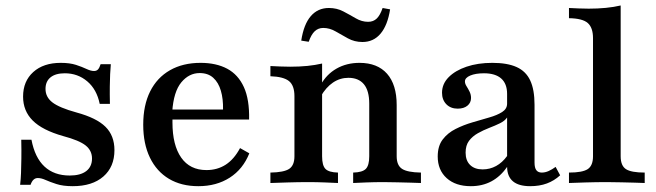

<svg xmlns="http://www.w3.org/2000/svg" viewBox="-20 -651 2335 683"><path d="M238.7 11.3Q204 11.3 180.6 3.6Q157.3 -4 141.9 -10.9Q126.6 -17.7 114.5 -17.7Q96.8 -17.7 88.7 6.5H51.6Q54 -13.7 54.8 -35.9Q55.6 -58.1 56 -87.1Q56.5 -116.1 55.6 -154H91.9Q104 -90.3 138.3 -58.5Q172.6 -26.6 228.2 -26.6Q266.1 -26.6 286.7 -42.3Q307.3 -58.1 307.3 -87.1Q307.3 -115.3 284.7 -133.5Q262.1 -151.6 204.8 -166.9Q130.6 -187.9 96.4 -222.2Q62.1 -256.5 62.1 -307.3Q62.1 -362.1 98.4 -394.8Q134.7 -427.4 196 -427.4Q228.2 -427.4 250.4 -420.2Q272.6 -412.9 287.9 -405.6Q303.2 -398.4 314.5 -398.4Q323.4 -398.4 328.6 -404Q333.9 -409.7 337.9 -422.6H374.2Q372.6 -405.6 371.8 -387.1Q371 -368.5 370.6 -343.5Q370.2 -318.5 371 -281.5H334.7Q324.2 -333.1 290.3 -361.7Q256.5 -390.3 210.5 -390.3Q177.4 -390.3 159.7 -375.8Q141.9 -361.3 141.9 -334.7Q141.9 -305.6 166.5 -286.7Q191.1 -267.7 252.4 -250.8Q323.4 -231.5 355.2 -200Q387.1 -168.5 387.1 -116.9Q387.1 -57.3 347.6 -23Q308.1 11.3 238.7 11.3Z M685.5 11.3Q625 11.3 581 -14.9Q537.1 -41.1 513.3 -90.3Q489.5 -139.5 489.5 -207.3Q489.5 -276.6 514.1 -325.8Q538.7 -375 584.7 -401.2Q630.6 -427.4 693.5 -427.4Q749.2 -427.4 788.3 -406.5Q827.4 -385.5 847.6 -341.1Q867.7 -296.8 866.1 -225.8H558.1L556.5 -261.3H773.4Q774.2 -299.2 765.7 -328.2Q757.3 -357.3 738.7 -374.2Q720.2 -391.1 690.3 -391.1Q652.4 -391.1 625 -358.1Q597.6 -325 592.7 -254L594.4 -250.8Q593.5 -243.5 593.5 -234.7Q593.5 -225.8 593.5 -215.3Q593.5 -134.7 624.6 -90.3Q655.6 -46 714.5 -46Q753.2 -46 783.1 -65.3Q812.9 -84.7 833.9 -124.2L866.9 -105.6Q844.4 -49.2 797.2 -19Q750 11.3 685.5 11.3Z M1236.3 0V-37.1Q1269.4 -37.9 1281.5 -50.4Q1293.5 -62.9 1293.5 -95.2V-282.3Q1293.5 -328.2 1274.6 -351.2Q1255.6 -374.2 1219.4 -374.2Q1189.5 -374.2 1164.5 -357.3Q1139.5 -340.3 1121 -308.1V-349.2Q1141.1 -386.3 1177 -406.9Q1212.9 -427.4 1258.9 -427.4Q1322.6 -427.4 1356.9 -388.7Q1391.1 -350 1391.1 -277.4V-95.2Q1391.1 -62.9 1410.1 -50.4Q1429 -37.9 1477.4 -37.1V0Q1464.5 -0.8 1442.3 -1.2Q1420.2 -1.6 1394.4 -2.4Q1368.5 -3.2 1344.4 -3.2Q1312.9 -3.2 1282.3 -2Q1251.6 -0.8 1236.3 0ZM941.9 0V-37.1Q990.3 -37.9 1008.9 -50.4Q1027.4 -62.9 1027.4 -95.2V-308.9Q1027.4 -346.8 1008.1 -362.5Q988.7 -378.2 941.9 -379.8V-416.1Q958.9 -415.3 976.6 -414.5Q994.4 -413.7 1012.1 -413.7Q1045.2 -413.7 1073.4 -416.5Q1101.6 -419.4 1125.8 -425V-95.2Q1125.8 -62.1 1137.9 -50Q1150 -37.9 1182.3 -37.1V0Q1164.5 -0.8 1135.9 -2Q1107.3 -3.2 1076.6 -3.2Q1041.1 -3.2 1003.2 -2Q965.3 -0.8 941.9 0ZM1269.4 -501.6Q1241.1 -501.6 1217.7 -514.5Q1194.4 -527.4 1173.4 -539.5Q1152.4 -551.6 1129.8 -551.6Q1112.1 -551.6 1099.6 -539.9Q1087.1 -528.2 1078.2 -502.4L1051.6 -506.5Q1060.5 -564.5 1085.5 -593.5Q1110.5 -622.6 1150 -622.6Q1178.2 -622.6 1201.2 -610.5Q1224.2 -598.4 1245.6 -585.9Q1266.9 -573.4 1289.5 -573.4Q1308.1 -573.4 1320.2 -585.1Q1332.3 -596.8 1341.1 -622.6L1367.7 -617.7Q1358.9 -561.3 1333.9 -531.5Q1308.9 -501.6 1269.4 -501.6Z M1654.8 11.3Q1600.8 11.3 1569 -17.3Q1537.1 -46 1537.1 -94.4Q1537.1 -131.5 1554.8 -154.8Q1572.6 -178.2 1600.8 -192.3Q1629 -206.5 1660.5 -215.7Q1691.9 -225 1720.2 -233.1Q1748.4 -241.1 1766.1 -252.4Q1783.9 -263.7 1783.9 -282.3V-316.9Q1783.9 -353.2 1762.9 -371.8Q1741.9 -390.3 1701.6 -390.3Q1671.8 -390.3 1652.8 -382.3Q1633.9 -374.2 1633.9 -361.3Q1633.9 -353.2 1639.5 -344.4Q1645.2 -335.5 1650.4 -325Q1655.6 -314.5 1655.6 -302.4Q1655.6 -285.5 1642.7 -275Q1629.8 -264.5 1608.1 -264.5Q1583.1 -264.5 1567.7 -280.2Q1552.4 -296 1552.4 -321Q1552.4 -352.4 1575.8 -376.2Q1599.2 -400 1639.5 -413.7Q1679.8 -427.4 1731.5 -427.4Q1784.7 -427.4 1817.7 -412.5Q1850.8 -397.6 1866.1 -364.9Q1881.5 -332.3 1881.5 -278.2V-72.6Q1881.5 -54 1887.9 -45.6Q1894.4 -37.1 1907.3 -37.1Q1919.4 -37.1 1931.9 -42.7Q1944.4 -48.4 1956.5 -57.3L1972.6 -27.4Q1951.6 -8.1 1925.4 1.6Q1899.2 11.3 1866.1 11.3Q1784.7 11.3 1783.9 -57.3Q1760.5 -23.4 1728.2 -6Q1696 11.3 1654.8 11.3ZM1696.8 -48.4Q1722.6 -48.4 1744.8 -60.5Q1766.9 -72.6 1783.9 -96V-233.1Q1775.8 -221 1758.5 -212.5Q1741.1 -204 1720.2 -196Q1699.2 -187.9 1679.8 -177Q1660.5 -166.1 1648.4 -150Q1636.3 -133.9 1636.3 -108.1Q1636.3 -79.8 1652.4 -64.1Q1668.5 -48.4 1696.8 -48.4Z M2004 0V-37.1Q2052.4 -37.1 2071 -49.6Q2089.5 -62.1 2089.5 -95.2V-515.3Q2089.5 -552.4 2071 -569Q2052.4 -585.5 2004 -586.3V-622.6Q2021 -621.8 2038.7 -621Q2056.5 -620.2 2074.2 -620.2Q2106.5 -620.2 2135.1 -623Q2163.7 -625.8 2187.9 -631.5V-95.2Q2187.9 -61.3 2206.9 -49.2Q2225.8 -37.1 2273.4 -37.1V0Q2261.3 -0.8 2239.5 -1.2Q2217.7 -1.6 2191.5 -2.4Q2165.3 -3.2 2139.5 -3.2Q2101.6 -3.2 2062.5 -2Q2023.4 -0.8 2004 0Z"/></svg>

Font: Playfair 9pt SemiBold
Style: Regular
Weight: 600
Designer: Claus Eggers Sørensen
Foundry: Claus Eggers Sørensen
Version: Version 2.001;gftools[0.9.30]